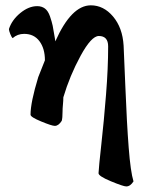

<svg xmlns="http://www.w3.org/2000/svg" viewBox="-20 -458 556 703"><path d="M26.4 -318.4Q22.5 -321.3 17.6 -333.5Q12.7 -345.7 12.7 -351.6Q23.4 -384.8 54.2 -410.2Q85 -435.5 116.2 -435.5Q132.8 -435.5 144.5 -426.8Q156.2 -418 163.1 -397.9Q169.9 -377.9 172.9 -363.8Q175.8 -349.6 180.7 -319.3Q181.6 -310.5 182.6 -306.6Q241.2 -438.5 312.5 -438.5Q359.4 -438.5 394 -397.5Q428.7 -356.4 432.6 -291Q433.6 -275.4 439 -140.6Q444.3 -5.9 451.2 82.5Q458 170.9 468.8 206.1Q457 224.6 442.4 224.6Q431.6 224.6 385.7 205.6Q339.8 186.5 340.8 175.8Q341.8 153.3 351.1 69.8Q360.4 -13.7 368.2 -111.3Q376 -209 376 -288.1Q376 -326.2 341.8 -326.2Q314.5 -326.2 274.9 -253.4Q235.4 -180.7 211.9 -101.6Q211.9 -88.9 210.4 -74.7Q209 -60.5 209 -48.8Q209 -26.4 206.1 -15.6Q194.3 2.9 180.7 2.9Q169.9 2.9 130.9 -13.2Q91.8 -29.3 91.8 -38.1Q91.8 -83 120.1 -175.8L144.5 -237.3Q144.5 -280.3 124.5 -307.1Q104.5 -334 68.4 -334Q43.9 -334 26.4 -318.4Z"/></svg>

Font: Crimson
Style: Bold
Weight: 700
Version: Version 0.8 ; ttfautohint (v1.00) -l 8 -r 50 -G 200 -x 14 -D